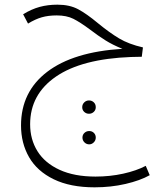

<svg xmlns="http://www.w3.org/2000/svg" viewBox="-20 -452 670 822"><path d="M621 298Q580 321 517.5 335.5Q455 350 385 350Q281 350 210 315.5Q139 281 104.5 221Q70 161 70 85Q70 -59 182 -144.5Q294 -230 504 -243Q462 -260 431 -279.5Q400 -299 366 -325Q323 -357 294 -371.5Q265 -386 223 -386Q187 -386 159 -378Q131 -370 100 -351L79 -391Q115 -413 150 -422.5Q185 -432 226 -432Q278 -432 314.5 -412.5Q351 -393 399 -353Q449 -312 490 -287.5Q531 -263 592 -249L587 -209L541 -208Q330 -200 219.5 -124Q109 -48 109 80Q109 145 140.5 195.5Q172 246 235 275Q298 304 389 304Q451 304 507.5 291.5Q564 279 604 258ZM332 7Q332 -5 340.5 -13.5Q349 -22 361 -22Q373 -22 381.5 -14Q390 -6 390 7Q390 19 381.5 27Q373 35 361 35Q349 35 340.5 27Q332 19 332 7ZM333 137Q333 125 341.5 117Q350 109 362 109Q374 109 382 117Q390 125 390 137Q390 149 381.5 157.5Q373 166 362 166Q350 166 341.5 157.5Q333 149 333 137Z"/></svg>

Font: FiraGO ExtraLight
Style: Regular
Weight: 200
Designer: bBox Type
Foundry: bBox Type GmbH
Version: Version 1.001